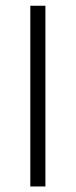

<svg xmlns="http://www.w3.org/2000/svg" viewBox="-20 -658 267 677"><path d="M86.9 -637.7H140.1V-0.5H86.9Z"/></svg>

Font: Vazir Thin WOL
Style: Thin-WOL
Weight: 100
Designer: Saber Rastikerdar
Foundry: Saber Rastikerdar
Version: Version 30.0.0